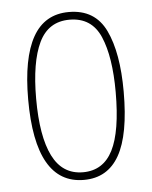

<svg xmlns="http://www.w3.org/2000/svg" viewBox="-45 -575 492 623"><g transform="rotate(-5 201.5 -263.5)"><path d="M357 -264Q357 -124 319 -57Q281 10 204 10Q46 10 46 -266Q46 -400 84.5 -468.5Q123 -537 202 -537Q287 -537 322 -464Q357 -391 357 -264ZM72 -266Q72 -143 104 -79Q136 -15 203 -15Q269 -15 300 -76Q331 -137 331 -265Q331 -380 302.5 -446Q274 -512 202 -512Q133 -512 102.5 -448.5Q72 -385 72 -266Z"/></g></svg>

Font: Noto Sans ExtraCondensed Thin
Style: Regular
Weight: 100
Width: 2
Designer: Monotype Design Team
Foundry: Monotype Imaging Inc.
Version: Version 2.013; ttfautohint (v1.8.4.7-5d5b)